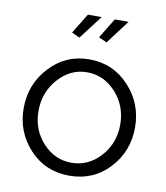

<svg xmlns="http://www.w3.org/2000/svg" viewBox="-83 -799 761 878"><g transform="rotate(10 297.5 -360.0)"><path d="M318 -730 234 -620 197 -637 254 -730ZM443 -730 360 -620 322 -637 379 -730ZM297 10Q186 10 112.5 -69Q39 -148 39 -259Q39 -370 113.5 -450Q188 -530 297 -530Q407 -530 481.5 -450Q556 -370 556 -259Q556 -148 482.5 -69Q409 10 297 10ZM297 -470Q220 -470 164 -407.5Q108 -345 108 -258Q108 -171 163.5 -110.5Q219 -50 297 -50Q375 -50 431 -111.5Q487 -173 487 -260Q487 -347 431 -408.5Q375 -470 297 -470Z"/></g></svg>

Font: Raleway
Style: Regular
Weight: 400
Designer: Matt McInerney, Pablo Impallari, Rodrigo Fuenzalida
Foundry: Matt McInerney, Pablo Impallari, Rodrigo Fuenzalida
Version: Version 1.000;PS 001.001;hotconv 1.0.56; ttfautohint (v1.5)